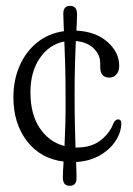

<svg xmlns="http://www.w3.org/2000/svg" viewBox="-20 -534 440 637"><path d="M227.5 -219Q227.5 -162.5 228.5 -119.5Q229.5 -76.5 230.5 -44.5Q232 -44.5 233.5 -44.5Q284 -44.5 314.8 -69.2Q345.5 -94 356.5 -125.5Q363.5 -138 371.5 -138Q383 -138 382.5 -122.5Q381 -91.5 361.5 -63.5Q342 -35.5 309 -17.2Q276 1 232.5 3.5Q233 20 233.5 33Q234 46 234 56.5Q234 82.5 211 82.5Q188.5 82.5 188.5 55Q188.5 44.5 189.2 31.5Q190 18.5 191 2Q114.5 -7.5 69.5 -65.8Q24.5 -124 24.5 -211.5Q24.5 -268.5 45 -315.5Q65.5 -362.5 103.2 -393Q141 -423.5 192 -430.5Q191.5 -449 190.8 -463.2Q190 -477.5 190 -488.5Q190 -514.5 212.5 -514.5Q235.5 -514.5 235.5 -487.5Q235.5 -477 235 -463.5Q234.5 -450 233.5 -432.5Q298.5 -429 337 -394.5Q375.5 -360 375.5 -315.5Q375.5 -298 366.2 -287.2Q357 -276.5 342.5 -276.5Q312.5 -276.5 312.5 -312V-324Q312.5 -352.5 290.8 -373.5Q269 -394.5 231.5 -398Q230 -365.5 228.8 -321.8Q227.5 -278 227.5 -219ZM81 -228Q81 -154.5 112.2 -108.5Q143.5 -62.5 194 -49.5Q195.5 -81 196.8 -122.8Q198 -164.5 197.5 -219Q197.5 -277 196.2 -320.5Q195 -364 193.5 -396.5Q143 -386.5 112 -341Q81 -295.5 81 -228Z"/></svg>

Font: Fraunces 144pt S100 Light
Style: Regular
Weight: 300
Version: Version 1.000; ttfautohint (v1.8.3)